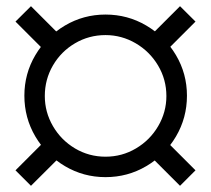

<svg xmlns="http://www.w3.org/2000/svg" viewBox="-20 -670 681 620"><path d="M320.7 -98Q249.7 -98 189.7 -133.5Q129.7 -169 94.2 -229.2Q58.7 -289.5 58.7 -361Q58.7 -432 94.2 -492Q129.7 -552 189.7 -587.5Q249.7 -623 320.7 -623Q392.2 -623 452.4 -587.5Q512.7 -552 548.2 -492Q583.7 -432 583.7 -361Q583.7 -289.5 548.2 -229.2Q512.7 -169 452.4 -133.5Q392.2 -98 320.7 -98ZM80 -70 30 -120 136.3 -226.3 186.7 -176.3ZM137 -493.3 30 -600.3 80 -650 186.3 -543.7ZM561.3 -70 455 -176.3 505 -226.3 611.3 -120ZM320.7 -164Q374.1 -164 419.2 -190.8Q464.3 -217.5 490.8 -262.7Q517.3 -307.9 517.3 -359.9Q517.3 -413.3 490.4 -458.5Q463.5 -503.7 418.2 -530.2Q372.8 -556.7 320.7 -556.7Q267.2 -556.7 222.2 -530.2Q177.2 -503.8 150.9 -458.6Q124.7 -413.4 124.7 -360Q124.7 -307.9 151 -262.7Q177.3 -217.5 222.3 -190.7Q267.3 -164 320.7 -164ZM504.7 -493.7 455 -543.7 561.3 -650 611.3 -600.3Z"/></svg>

Font: Vela Sans GX ExtLt
Style: Regular
Weight: 200
Designer: Principal design: Mikhail Sharanda - project Manrope.
Design modification: Ravid Balaliev
Foundry: Mikhail Sharanda
Version: Version 1.001